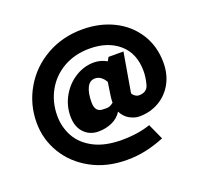

<svg xmlns="http://www.w3.org/2000/svg" viewBox="-133 -755 1143 1085"><g transform="rotate(-20 439.0 -213.0)"><path d="M603 -173Q601 -165 614.5 -154Q628 -143 641 -143Q690 -143 701 -185Q712 -227 712 -263Q712 -370 644.5 -428.5Q577 -487 467 -487Q379 -487 310.5 -448Q242 -409 204.5 -341.5Q167 -274 167 -192Q167 -124 198.5 -66.5Q230 -9 297 26Q364 61 464 61Q562 61 637 35L680 130Q624 153 569 165Q514 177 453 177Q333 177 239.5 126Q146 75 95 -10Q44 -95 44 -195Q44 -305 98.5 -399Q153 -493 249.5 -548Q346 -603 466 -603Q571 -603 654.5 -561.5Q738 -520 786 -444Q834 -368 834 -270Q834 -200 804 -145.5Q774 -91 721 -60.5Q668 -30 603 -30Q574 -30 544 -47Q514 -64 498 -97Q477 -63 439 -46Q401 -29 357 -29Q304 -29 270 -65Q236 -101 236 -164Q236 -228 267.5 -283.5Q299 -339 351.5 -372Q404 -405 464 -405Q504 -405 541 -384L553 -406H643ZM486 -155Q486 -174 489 -195L501 -275Q476 -318 439 -318Q407 -318 391 -285.5Q375 -253 375 -197Q375 -138 423 -138Q425 -138 444.5 -137.5Q464 -137 486 -155Z"/></g></svg>

Font: Ysabeau Ultrabold
Style: Regular
Weight: 800
Designer: Christian Thalmann (Catharsis Fonts)
Version: Version 0.003